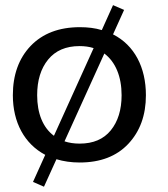

<svg xmlns="http://www.w3.org/2000/svg" viewBox="-20 -619 652 744"><path d="M288.6 10.7C368.7 10.7 431.6 -13.2 477.1 -61.5C522.5 -109.9 545.4 -172.4 545.4 -250C545.4 -357.9 501 -443.8 418 -485.8L460.9 -580.6L418 -599.1L374.5 -502.4C348.6 -510.3 320.3 -513.7 289.6 -513.7C208.5 -513.7 145 -489.3 98.6 -440.9C52.7 -392.6 29.8 -328.6 29.8 -250C29.8 -145 74.7 -61.5 155.3 -19L107.9 85.9L150.4 104.5L198.7 -2C226.1 6.3 255.9 10.7 288.6 10.7ZM384.3 -411.6C427.7 -378.9 451.2 -322.3 451.2 -250C451.2 -193.4 437 -147.9 409.2 -113.8C381.3 -79.6 341.3 -62.5 288.6 -62.5C267.1 -62.5 247.6 -65.4 230 -71.3ZM342.8 -432.6 189 -92.8C146 -124.5 124 -180.2 124 -250C124 -307.6 138.2 -353.5 166.5 -388.2C194.8 -422.9 235.4 -440.4 288.1 -440.4C307.6 -440.4 325.7 -438 342.8 -432.6Z"/></svg>

Font: Ride
Style: Regular
Weight: 400
Version: Version 3.000